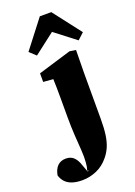

<svg xmlns="http://www.w3.org/2000/svg" viewBox="-278 -831 796 1134"><g transform="rotate(-20 120.0 -264.0)"><path d="M34 234Q-3 234 -29.5 225Q-56 216 -72 198.5Q-88 181 -95 157Q-88 119 -68 99.5Q-48 80 -16 80Q15 80 33.5 98Q52 116 63 150L81 199L66 195H90L79 191Q83 179 85 168Q87 157 88 142Q91 109 88 66Q85 23 81.5 -30.5Q78 -84 78 -148V-267Q78 -302 77.5 -329.5Q77 -357 76 -386L14 -391V-445L222 -508L261 -502L259 -359V-70Q259 -10 253 31Q247 72 234 102Q221 132 200 157Q168 196 124.5 215Q81 234 34 234ZM295 -550 116 -688H212L33 -550L-7 -587L128 -762H200L335 -587Z"/></g></svg>

Font: Source Serif 4 ExtraBold
Style: Regular
Weight: 800
Designer: Frank Grießhammer
Foundry: Adobe Systems Incorporated
Version: Version 4.004;hotconv 1.0.116;makeotfexe 2.5.65601